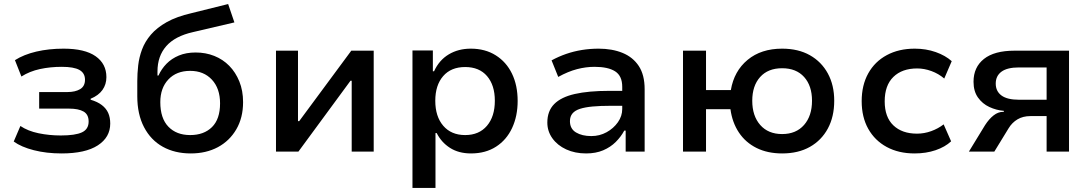

<svg xmlns="http://www.w3.org/2000/svg" viewBox="-20 -751 5410 951"><path d="M285 9Q210 9 147.5 -7Q85 -23 48 -50L81 -127Q118 -102 171 -91Q224 -80 281 -80Q353 -80 386 -95.5Q419 -111 419 -149Q419 -184 394 -198.5Q369 -213 322 -213H174V-295H313Q353 -295 377 -309.5Q401 -324 401 -356Q401 -389 373.5 -404.5Q346 -420 286 -420Q229 -420 178 -409Q127 -398 86 -372L54 -453Q98 -481 160 -495.5Q222 -510 295 -510Q400 -510 453.5 -472.5Q507 -435 507 -369Q507 -333 487.5 -305.5Q468 -278 429 -262V-257Q463 -247 484.5 -230.5Q506 -214 516 -191.5Q526 -169 526 -139Q526 -71 464.5 -31Q403 9 285 9Z M925 9Q846 9 786.5 -24Q727 -57 693.5 -121Q660 -185 660 -274V-349Q660 -387 664.5 -427Q669 -467 683.5 -506Q698 -545 727.5 -579.5Q757 -614 806 -641.5Q855 -669 929 -686L1110 -731L1141 -640L936 -592Q847 -572 803.5 -522.5Q760 -473 760 -397V-377H765Q780 -410 805 -435.5Q830 -461 866 -476Q902 -491 949 -491Q999 -491 1041.5 -474Q1084 -457 1115.5 -425Q1147 -393 1165.5 -347.5Q1184 -302 1184 -245Q1184 -168 1150.5 -110.5Q1117 -53 1059 -22Q1001 9 925 9ZM922 -82Q990 -82 1030 -121.5Q1070 -161 1070 -239Q1070 -313 1029.5 -356.5Q989 -400 922 -400Q854 -400 814 -357.5Q774 -315 774 -245Q774 -165 814 -123.5Q854 -82 922 -82Z M1347 0V-500H1456V-151H1462L1720 -500H1831V0H1722V-351H1716L1458 0Z M2023 180V-501H2124V-398H2130Q2155 -453 2202.5 -481.5Q2250 -510 2312 -510Q2383 -510 2435.5 -477Q2488 -444 2516 -386Q2544 -328 2544 -251Q2544 -176 2516.5 -117Q2489 -58 2437 -24.5Q2385 9 2313 9Q2252 9 2209 -18.5Q2166 -46 2143 -92H2137V180ZM2284 -82Q2353 -82 2392 -128Q2431 -174 2431 -252Q2431 -329 2392.5 -374Q2354 -419 2284 -419Q2214 -419 2175 -374Q2136 -329 2136 -252Q2136 -174 2175.5 -128Q2215 -82 2284 -82Z M2883 9Q2828 9 2784.5 -11Q2741 -31 2716 -66Q2691 -101 2691 -144Q2691 -201 2725 -235.5Q2759 -270 2827 -285.5Q2895 -301 2998 -301H3079V-227H3005Q2953 -227 2915.5 -223.5Q2878 -220 2853 -212Q2828 -204 2815.5 -189Q2803 -174 2803 -151Q2803 -113 2833 -95Q2863 -77 2909 -77Q2950 -77 2984.5 -96Q3019 -115 3040.5 -145.5Q3062 -176 3062 -211V-321Q3062 -375 3027 -397.5Q2992 -420 2925 -420Q2882 -420 2838 -408.5Q2794 -397 2745 -370L2712 -452Q2747 -471 2784.5 -484Q2822 -497 2862.5 -503.5Q2903 -510 2945 -510Q3012 -510 3063.5 -489Q3115 -468 3144 -424Q3173 -380 3173 -309V0H3079V-104H3072Q3056 -74 3030 -48Q3004 -22 2967.5 -6.5Q2931 9 2883 9Z M3854 9Q3782 9 3727.5 -18Q3673 -45 3640 -94.5Q3607 -144 3598 -210H3477V0H3363V-500H3477V-305H3600Q3616 -399 3683 -454.5Q3750 -510 3854 -510Q3934 -510 3991.5 -477.5Q4049 -445 4080.5 -387Q4112 -329 4112 -252Q4112 -173 4080.5 -114.5Q4049 -56 3991.5 -23.5Q3934 9 3854 9ZM3854 -87Q3923 -87 3962.5 -132Q4002 -177 4002 -252Q4002 -326 3963 -369.5Q3924 -413 3854 -413Q3784 -413 3745 -369.5Q3706 -326 3706 -252Q3706 -177 3745.5 -132Q3785 -87 3854 -87Z M4510 9Q4431 9 4372 -23Q4313 -55 4280.5 -113Q4248 -171 4248 -250Q4248 -329 4280.5 -387.5Q4313 -446 4372.5 -478Q4432 -510 4511 -510Q4567 -510 4615 -493Q4663 -476 4694 -448L4657 -362Q4629 -386 4593.5 -399Q4558 -412 4523 -412Q4448 -412 4405 -370Q4362 -328 4362 -249Q4362 -171 4405 -130Q4448 -89 4522 -89Q4558 -89 4592.5 -101.5Q4627 -114 4654 -135L4691 -51Q4661 -23 4614 -7Q4567 9 4510 9Z M4779 0 4859 -131Q4879 -162 4901.5 -179.5Q4924 -197 4948 -197H4952V-202Q4915 -205 4880.5 -221Q4846 -237 4824 -268Q4802 -299 4802 -346Q4802 -418 4853.5 -459Q4905 -500 5005 -500H5275V0H5164V-176H5084Q5047 -176 5020 -160Q4993 -144 4976 -116L4905 0ZM5027 -257H5164V-417H5027Q4969 -417 4940.5 -396Q4912 -375 4912 -337Q4912 -299 4940.5 -278Q4969 -257 5027 -257Z"/></svg>

Font: Nunito Sans 6pt SemiBold
Style: Regular
Weight: 600
Version: Version 3.101;gftools[0.9.27]